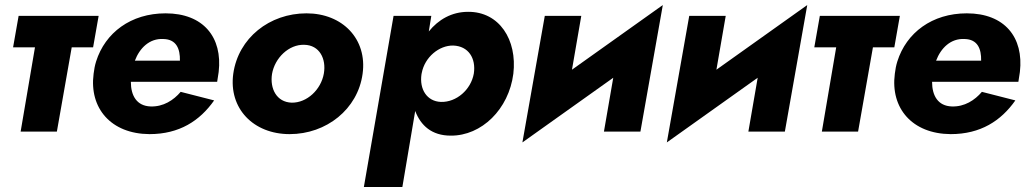

<svg xmlns="http://www.w3.org/2000/svg" viewBox="-20 -523 4090 763"><path d="M54 -460 32 -335H119L62 0H206L265 -335H350L372 -460Z M831 -124 698 -158C670 -125 629 -98 578 -100C524 -102 500 -142 500 -198H843C845 -212 847 -226 849 -237C865 -375 788 -470 638 -470C500 -470 398 -393 362 -279C357 -263 354 -247 352 -230C334 -93 421 9 574 10C693 10 774 -43 831 -124ZM629 -368C681 -367 696 -329 695 -282H516C535 -332 574 -371 629 -368Z M907 -230C888 -92 987 10 1131 10C1277 10 1402 -89 1421 -230C1440 -368 1341 -470 1198 -470C1051 -470 927 -372 907 -230ZM1061 -229C1072 -293 1128 -347 1189 -345C1250 -344 1277 -289 1267 -231C1256 -167 1200 -114 1139 -115C1079 -117 1052 -171 1061 -229Z M1579 220 1630 -82C1652 -24 1696 16 1771 16C1894 17 2002 -89 2020 -230C2036 -365 1964 -477 1840 -476C1775 -476 1722 -445 1684 -398L1694 -460H1544L1426 220ZM1863 -231C1852 -167 1794 -116 1732 -118C1677 -120 1646 -168 1655 -228L1656 -233C1668 -296 1725 -343 1781 -342C1842 -340 1872 -291 1863 -231Z M2290 -460H2145L2056 43L2417 -214L2380 0H2525L2614 -503L2253 -246Z M2864 -460H2719L2630 43L2991 -214L2954 0H3099L3188 -503L2827 -246Z M3238 -460 3216 -335H3303L3246 0H3390L3449 -335H3534L3556 -460Z M4015 -124 3882 -158C3854 -125 3813 -98 3762 -100C3708 -102 3684 -142 3684 -198H4027C4029 -212 4031 -226 4033 -237C4049 -375 3972 -470 3822 -470C3684 -470 3582 -393 3546 -279C3541 -263 3538 -247 3536 -230C3518 -93 3605 9 3758 10C3877 10 3958 -43 4015 -124ZM3813 -368C3865 -367 3880 -329 3879 -282H3700C3719 -332 3758 -371 3813 -368Z"/></svg>

Font: Jost*
Style: Bold Italic
Weight: 700
Italic angle: -10°
Version: Version 3.7